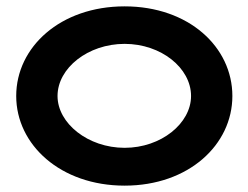

<svg xmlns="http://www.w3.org/2000/svg" viewBox="-20 -576 780 604"><path d="M31 -274C31 -121 170 8 372 8C574 8 711 -121 711 -274C711 -428 574 -556 372 -556C170 -556 31 -428 31 -274ZM161 -274C161 -362 257 -438 372 -438C487 -438 581 -362 581 -274C581 -188 487 -111 372 -111C257 -111 161 -188 161 -274Z"/></svg>

Font: Ampere
Style: Ext
Weight: 400
Version: Version 1